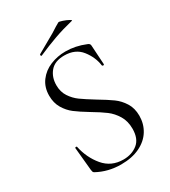

<svg xmlns="http://www.w3.org/2000/svg" viewBox="-193 -881 878 989"><g transform="rotate(-30 245.5 -386.0)"><path d="M286 -342Q338 -311 367 -290Q396 -269 416.5 -236.5Q437 -204 437 -159Q437 -111 413 -72Q389 -33 342.5 -10.5Q296 12 231 12Q154 12 90 -23Q85 -26 83.5 -30Q82 -34 81 -42L68 -178Q67 -182 72.5 -183Q78 -184 79 -180Q94 -109 138 -56.5Q182 -4 254 -4Q304 -4 338.5 -31.5Q373 -59 373 -119Q373 -164 353 -197Q333 -230 304.5 -251.5Q276 -273 227 -302Q179 -331 151.5 -352Q124 -373 105 -405Q86 -437 86 -480Q86 -530 112.5 -565.5Q139 -601 181.5 -618.5Q224 -636 272 -636Q331 -636 389 -612Q404 -607 404 -595L411 -481Q411 -476 405.5 -476Q400 -476 399 -480Q392 -532 357 -576.5Q322 -621 256 -621Q200 -621 172.5 -588.5Q145 -556 145 -508Q145 -469 164 -440Q183 -411 210 -391.5Q237 -372 286 -342ZM156 -678Q152 -678 151 -682.5Q150 -687 153 -689Q186 -707 262 -751Q280 -763 293.5 -771Q307 -779 316 -784Q320 -786 339.5 -779.5Q359 -773 373 -765Q387 -757 380 -756Q318 -741 266.5 -722.5Q215 -704 158 -679Z"/></g></svg>

Font: Cormorant Unicase
Style: Regular
Weight: 400
Designer: Christian Thalmann (Catharsis Fonts)
Foundry: Catharsis Fonts
Version: Version 4.000